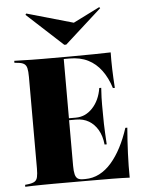

<svg xmlns="http://www.w3.org/2000/svg" viewBox="-55 -823 661 867"><g transform="rotate(-5 276.0 -389.5)"><path d="M153.2 -2.4Q125.8 -2.4 101.2 -2Q76.6 -1.6 57.3 -1.2Q37.9 -0.8 24.2 0V-8.9L38.7 -10.5Q58.1 -12.9 67.7 -19Q77.4 -25 80.6 -39.1Q83.9 -53.2 83.9 -78.2V-492.7Q83.9 -518.5 80.6 -532.3Q77.4 -546 67.7 -552.4Q58.1 -558.9 38.7 -560.5L24.2 -562.1V-571Q37.9 -571 57.3 -570.2Q76.6 -569.4 101.2 -569Q125.8 -568.5 153.2 -568.5H166.1H274.2Q341.1 -568.5 385.9 -569.4Q430.6 -570.2 461.3 -571Q460.5 -536.3 461.7 -495.6Q462.9 -454.8 466.1 -409.7H457.3Q442.7 -456.5 417.7 -490.3Q392.7 -524.2 357.3 -541.9Q321.8 -559.7 273.4 -559.7H247.6V-75.8Q247.6 -50.8 251.2 -36.7Q254.8 -22.6 263.3 -16.9Q271.8 -11.3 287.1 -11.3H297.6Q331.5 -11.3 361.3 -26.6Q391.1 -41.9 416.1 -70.6Q441.1 -99.2 461.7 -138.7Q482.3 -178.2 497.6 -225.8H506.5Q501.6 -166.1 499.2 -109.3Q496.8 -52.4 497.6 0Q465.3 -1.6 418.1 -2Q371 -2.4 299.2 -2.4H166.1ZM220.2 -282.3V-291.1H364.5V-282.3ZM397.6 -158.9Q393.5 -198.4 377.4 -225.8Q361.3 -253.2 336.7 -267.7Q312.1 -282.3 279 -282.3V-291.1Q322.6 -291.1 354.8 -325.4Q387.1 -359.7 396 -415.3H404.8Q401.6 -366.1 402 -339.1Q402.4 -312.1 402.4 -287.1Q402.4 -269.4 402.8 -252Q403.2 -234.7 404.4 -212.5Q405.6 -190.3 407.3 -158.9ZM427.4 -779 431.5 -774.2 264.5 -623.4H255.6L92.7 -773.4L96.8 -779L333.9 -711.3L248.4 -689.5Z"/></g></svg>

Font: Playfair 144pt SemiCondensed Black
Style: Regular
Weight: 900
Width: 4
Designer: Claus Eggers Sørensen
Foundry: Claus Eggers Sørensen
Version: Version 2.203